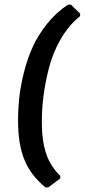

<svg xmlns="http://www.w3.org/2000/svg" viewBox="-20 -681 371 840"><path d="M290 -661 331 -621 330 -610Q281 -571 246 -510.5Q211 -450 194 -383Q177 -316 170 -259Q163 -202 163 -148Q163 -66 181.5 -10Q200 46 244 89L243 100L191 139H179Q115 87 87 18.5Q59 -50 59 -152Q59 -204 64.5 -255Q70 -306 85 -365.5Q100 -425 123.5 -476.5Q147 -528 186.5 -577.5Q226 -627 278 -661Z"/></svg>

Font: Alegreya Sans SC
Style: Bold Italic
Weight: 700
Italic angle: -7°
Designer: Juan Pablo del Peral
Foundry: Huerta Tipografica
Version: Version 2.007